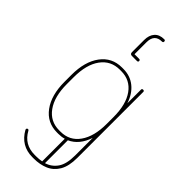

<svg xmlns="http://www.w3.org/2000/svg" viewBox="-309 -823 1063 1063"><g transform="rotate(45 222.5 -292.0)"><path d="M79 117Q78 116 78 113Q78 104 87 104Q92 104 94 109Q132 179 213 179H224Q248 179 268 175V-2Q248 4 224 4H213Q135 4 89.5 -58Q44 -120 44 -224V-278Q44 -382 89.5 -443.5Q135 -505 213 -505H224Q278 -505 317 -473.5Q356 -442 374 -386V-493Q374 -501 383 -501Q392 -501 392 -493V23Q392 89 369.5 127Q347 165 309 181Q271 197 224 197H213Q124 197 79 117ZM62 -278V-224Q62 -126 102.5 -69.5Q143 -13 213 -13H224Q294 -13 334 -69.5Q374 -126 374 -224V-278Q374 -377 334 -432.5Q294 -488 224 -488H213Q143 -488 102.5 -432.5Q62 -377 62 -278ZM374 23V-115Q348 -36 286 -8V171Q326 159 350 124.5Q374 90 374 23ZM246 -606Q255 -606 255 -597Q255 -589 246 -589H207Q192 -589 192 -604V-699Q192 -737 211.5 -759Q231 -781 268 -781Q277 -781 277 -772Q277 -763 268 -763Q210 -763 210 -699V-606Z"/></g></svg>

Font: Libertine Sup Thin
Style: Regular
Weight: 100
Designer: Bastien Sozeau
Foundry: NBR — Bastien Sozeau
Version: Version 2.003; ttfautohint (v1.8.4.7-5d5b);gftools[0.9.33]